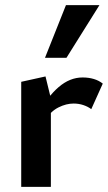

<svg xmlns="http://www.w3.org/2000/svg" viewBox="-20 -731 423 751"><path d="M63 0V-411L158 -432L179 -346V0ZM159 -264 133 -289Q165 -352 209 -390Q253 -428 303 -428Q327 -428 347 -422Q367 -416 382 -404L337 -304Q324 -314 306 -320Q288 -326 268 -326Q239 -326 209 -311Q179 -296 159 -264ZM156 -505 238 -711H369L240 -505Z"/></svg>

Font: Ysabeau Office
Style: Bold
Weight: 700
Designer: Christian Thalmann (Catharsis Fonts)
Version: Version 2.001;gftools[0.9.30]; featfreeze: tnum,lnum,ss02